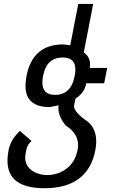

<svg xmlns="http://www.w3.org/2000/svg" viewBox="-20 -763 642 989"><path d="M209 206.5Q113.3 206.5 65.9 170.9Q18.6 135.3 18.6 64.9Q18.6 50.8 20.3 35.9Q22 21 24.4 8.8Q30.3 -18.6 43.7 -41.3Q57.1 -64 82.5 -88.4L142.6 -37.1Q131.3 -27.3 124.5 -15.6Q117.7 -3.9 113.8 16.1Q109.9 35.6 109.9 49.8Q109.9 70.8 119.1 87.4Q128.4 104 144.3 115.2Q160.2 126.5 180.7 132.6Q201.2 138.7 223.6 138.7Q248.5 138.7 273.4 131.1Q298.3 123.5 319.8 107.9Q341.3 92.3 357.2 67.9Q373 43.5 379.4 9.8Q382.3 -2.4 382.3 -15.1Q382.3 -76.2 318.4 -116.7Q280.8 -163.1 280.8 -205.1Q280.8 -209 281 -212.9Q281.2 -216.8 281.7 -220.7L236.3 -211.4Q111.3 -211.4 111.3 -321.3Q111.3 -333 112.8 -345.5Q114.3 -357.9 116.7 -371.6Q147.9 -534.2 305.2 -534.2L341.8 -529.8L383.3 -742.7H460L411.6 -493.2Q443.8 -469.7 443.8 -431.6Q443.8 -422.4 442.4 -413.1H532.2L516.6 -334H424.3Q415 -283.2 369.1 -255.9L361.8 -220.7Q361.3 -219.2 361.3 -216.3Q361.3 -185.1 430.2 -137.7Q475.6 -101.6 475.6 -34.2Q475.6 -13.7 471.2 9.8Q453.6 105.5 388.2 156Q322.8 206.5 209 206.5ZM264.6 -274.4Q303.7 -274.4 329.3 -297.9Q355 -321.3 364.7 -372.6Q366.7 -381.8 367.4 -389.9Q368.2 -397.9 368.2 -404.8Q368.2 -466.8 304.2 -466.8H303.2Q262.7 -466.8 237.3 -444.3Q211.9 -421.9 202.1 -372.6Q200.2 -362.8 199.2 -355Q198.2 -347.2 198.2 -338.9Q198.2 -274.4 262.7 -274.4Z"/></svg>

Font: Hack
Style: Italic
Weight: 400
Italic angle: -11°
Monospace: yes
Designer: Christopher Simpkins
Foundry: Christopher Simpkins
Version: Version 2.019; ttfautohint (v1.4.1) -l 4 -r 80 -G 350 -x 0 -